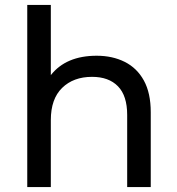

<svg xmlns="http://www.w3.org/2000/svg" viewBox="-20 -762 721 782"><path d="M91 0V-742H187V-456Q249 -535 374 -535Q438 -535 488 -510Q538 -485 566 -434Q594 -383 594 -305V0H498V-294Q498 -372 460.5 -410.5Q423 -449 355 -449Q279 -449 233 -404Q187 -359 187 -273V0Z"/></svg>

Font: Montserrat Medium
Style: Regular
Weight: 500
Designer: Julieta Ulanovsky
Foundry: Julieta Ulanovsky
Version: Version 9.000; ttfautohint (v1.8.4.7-5d5b)